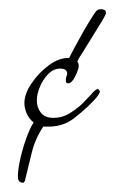

<svg xmlns="http://www.w3.org/2000/svg" viewBox="-20 -364 267 417"><path d="M31 33Q21 33 19 24Q18 10 23 -14Q28 -38 36.5 -62Q45 -86 53 -98Q43 -106 38 -117.5Q33 -129 33 -140Q33 -160 48.5 -183Q64 -206 86.5 -222.5Q109 -239 130 -238Q133 -244 141.5 -260Q150 -276 160 -293.5Q170 -311 178.5 -324.5Q187 -338 189 -340Q191 -342 193.5 -343Q196 -344 200 -344Q203 -344 206.5 -342.5Q210 -341 210 -336Q211 -334 202 -319Q193 -304 181 -285L160 -251Q151 -238 148 -230Q151 -227 151 -220Q151 -214 143.5 -198.5Q136 -183 128 -183Q123 -183 123 -189V-191Q123 -195 124.5 -198.5Q126 -202 126 -205Q125 -215 111 -215Q96 -215 84.5 -203Q73 -191 66.5 -175Q60 -159 60 -146Q60 -130 69 -119Q78 -108 96 -108Q115 -108 130.5 -117.5Q146 -127 158 -138Q164 -144 169 -149.5Q174 -155 178 -159Q187 -170 193 -171L197 -166Q197 -160 184 -146Q171 -132 156 -119.5Q141 -107 135 -103Q113 -89 86 -89H74Q57 -64 49 -32.5Q41 -1 34 29Z"/></svg>

Font: Qwitcher Grypen
Style: Bold
Weight: 700
Designer: Robert E. Leuschke
Foundry: Robert E. Leuschke
Version: Version 1.100; ttfautohint (v1.8.3)